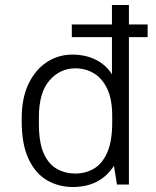

<svg xmlns="http://www.w3.org/2000/svg" viewBox="-20 -740 626 770"><path d="M272 10Q216 10 169.5 -16.5Q123 -43 95 -101.5Q67 -160 67 -254V-265Q67 -347 94.5 -404Q122 -461 168 -491Q214 -521 270 -521Q324 -521 365 -500Q406 -479 429 -442V-720H497V0H449L437 -75Q410 -33 368.5 -11.5Q327 10 272 10ZM282 -44Q322 -44 355.5 -63Q389 -82 409.5 -127Q430 -172 430 -249V-275Q430 -342 410 -384Q390 -426 356.5 -446Q323 -466 282 -466Q221 -466 178.5 -417.5Q136 -369 136 -270V-244Q136 -168 155.5 -124.5Q175 -81 208.5 -62.5Q242 -44 282 -44ZM268 -591V-642H572V-591Z"/></svg>

Font: Chivo ExtraLight
Style: Regular
Weight: 250
Designer: Hector Gatti
Foundry: Omnibus-Type
Version: Version 2.002